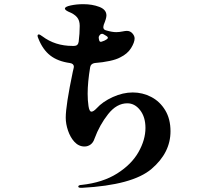

<svg xmlns="http://www.w3.org/2000/svg" viewBox="-20 -840 1040 920"><path d="M797 -211Q797 -108 706 -30.5Q615 47 373 60H369Q355 60 355 54Q355 50 360 48Q365 46 371 46Q472 35 541 -8.5Q610 -52 643.5 -111Q677 -170 677 -227Q677 -279 651.5 -312Q626 -345 590 -345Q539 -345 498 -293Q457 -241 433 -176Q427 -157 414 -147.5Q401 -138 385 -138Q357 -138 336 -161Q317 -182 306 -214Q295 -246 295 -276Q295 -335 329 -497L333 -514L334 -520Q334 -535 315 -538Q257 -546 221 -574Q185 -602 164 -655Q160 -664 160 -668Q160 -675 166 -675Q171 -675 183 -666Q244 -620 327 -620H335Q354 -620 357 -640Q362 -680 362 -716Q362 -742 349 -757.5Q336 -773 308 -784Q291 -792 291 -799Q291 -808 319 -814Q347 -820 379 -820Q422 -820 456 -807Q490 -794 490 -766Q490 -752 477 -721Q475 -713 475 -710Q475 -697 490 -694Q517 -686 537 -686Q551 -686 565.5 -689Q580 -692 588 -692Q604 -692 614.5 -680Q625 -668 625 -656Q625 -637 608 -609.5Q591 -582 556 -565Q538 -555 505.5 -548Q473 -541 434 -538Q415 -535 412 -518Q400 -446 400 -391Q400 -359 404 -332Q408 -305 418 -305Q428 -305 443 -321Q472 -353 520.5 -375Q569 -397 616 -397Q663 -397 704.5 -375.5Q746 -354 771.5 -312Q797 -270 797 -211ZM469 -678Q459 -678 453 -663V-662Q453 -654 455.5 -646Q458 -638 466 -640Q482 -645 489 -650Q497 -655 497 -659Q497 -663 491 -667L476 -676Q472 -678 469 -678Z"/></svg>

Font: Shippori Mincho B1 ExtraBold
Style: Regular
Weight: 800
Designer: FONTDASU
Foundry: FONTDASU / Google Inc. / but / Adobe
Version: Version 3.110; ttfautohint (v1.8.3)